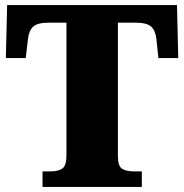

<svg xmlns="http://www.w3.org/2000/svg" viewBox="-20 -734 722 754"><path d="M147 0V-61H179Q208 -61 224.5 -72Q241 -83 241 -125V-645H173Q128 -645 111 -630Q94 -615 90 -582L81 -506H3L8 -714H675L680 -506H602L594 -582Q590 -615 573 -630Q556 -645 511 -645H443V-121Q443 -81 460 -71Q477 -61 505 -61H537V0Z"/></svg>

Font: Noto Serif Sinhala Black
Style: Regular
Weight: 900
Designer: Jelle Bosma - Monotype Design Team
Foundry: Monotype Imaging Inc.
Version: Version 2.007; ttfautohint (v1.8.4.7-5d5b)